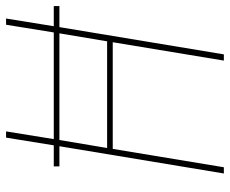

<svg xmlns="http://www.w3.org/2000/svg" viewBox="-84 -692 775 648"><g transform="rotate(-90 304.0 -367.5)"><path d="M43 0 135 -555H67V-574H138L164 -735H185L159 -574H519L545 -735H566L540 -574H608V-555H537L445 0H424L486 -375H126L64 0ZM129 -394H489L516 -555H156Z"/></g></svg>

Font: Iosevka Aile Thin Oblique
Style: Regular
Weight: 100
Italic angle: -9°
Designer: Belleve Invis
Foundry: Belleve Invis
Version: Version 31.1.0; ttfautohint (v1.8.4)